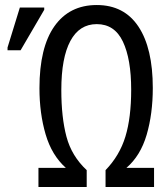

<svg xmlns="http://www.w3.org/2000/svg" viewBox="-20 -744 650 764"><path d="M133 0V-76H242Q186 -126 161.5 -209.5Q137 -293 137 -393Q137 -555 196.5 -639.5Q256 -724 365 -724Q474 -724 531 -638Q588 -552 588 -394Q588 -291 563.5 -207.5Q539 -124 483 -76H593V0H400V-67Q456 -125 479 -200.5Q502 -276 502 -387Q502 -509 469 -578.5Q436 -648 365 -648Q296 -648 260 -581Q224 -514 224 -386Q224 -277 244.5 -200Q265 -123 325 -67V0ZM10 -544V-555L59 -714H156V-705L62 -544Z"/></svg>

Font: Noto Sans ExtraCondensed
Style: Regular
Weight: 400
Width: 2
Designer: Monotype Design Team
Foundry: Monotype Imaging Inc.
Version: Version 2.013; ttfautohint (v1.8.4.7-5d5b)